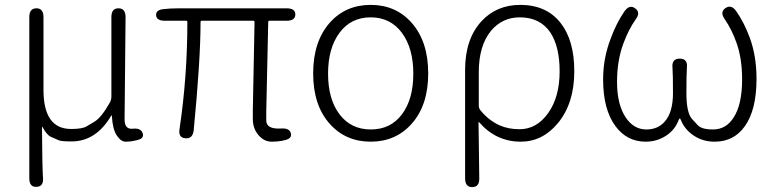

<svg xmlns="http://www.w3.org/2000/svg" viewBox="-20 -567 3180 786"><path d="M129 198Q100 199 100 163V-497Q100 -533 129 -533Q158 -533 158 -497V-199Q158 -39 271 -39Q318 -39 335 -50Q351 -60 367 -69Q395 -86 429 -146Q436 -158 436 -172V-497Q436 -533 465 -533Q494 -533 494 -497L490 -78Q490 -37 523 -40Q556 -44 564 -22Q571 0 543 6L535 8Q515 13 494 13Q475 13 458 -12.5Q441 -38 438 -92Q438 -97 435 -93Q373 12 273 12Q230 12 220 7Q204 0 188 -7Q172 -14 154 -47Q152 -51 152 -46V-29Q153 117 156 161Q159 197 129 198Z M1132 10Q1112 13 1092 13Q1061 13 1038 -14Q1015 -41 1015 -80Q1015 -98 1015 -116L1022 -477Q1022 -482 1017 -482H806Q801 -482 801 -477Q801 -323 773 -34Q769 2 739 -1Q709 -3 715 -39Q747 -254 747 -477Q747 -482 742 -482H656Q620 -482 619 -505Q618 -528 654 -530L676 -532Q695 -533 714 -533H1153Q1189 -533 1189 -508Q1189 -482 1153 -482H1083Q1078 -482 1078 -477L1070 -110Q1070 -92 1070 -74Q1070 -37 1132 -41Q1166 -43 1171 -20Q1176 2 1140 8Z M1330 -60Q1262 -136 1262 -266.5Q1262 -397 1330 -474Q1395 -547 1497.5 -547Q1600 -547 1665 -474Q1733 -397 1733 -266.5Q1733 -136 1665 -60Q1600 13 1497.5 13Q1395 13 1330 -60ZM1370 -99Q1417 -37 1498 -37Q1579 -37 1625.5 -99Q1672 -161 1672 -265.5Q1672 -370 1625 -433Q1578 -496 1497.5 -496Q1417 -496 1370 -433Q1323 -370 1323 -265.5Q1323 -161 1370 -99Z M1913 199Q1884 199 1884 163V-281Q1884 -407 1951 -480Q2013 -547 2110 -547Q2217 -547 2275 -473Q2331 -402 2331 -275Q2331 -144 2264 -63Q2201 13 2112 13Q2011 13 1942 -66Q1939 -70 1939 -65L1942 162Q1943 199 1913 199ZM2107 -38Q2177 -38 2224 -104Q2271 -170 2271 -275Q2271 -376 2233 -434Q2191 -496 2108 -496Q2037 -496 1991 -442Q1940 -381 1940 -271V-135Q1940 -123 1948 -114Q1981 -74 2025 -54Q2061 -38 2107 -38Z M2623 13Q2547 13 2500 -50Q2449 -118 2449 -242Q2449 -329 2480 -409Q2504 -474 2536 -520Q2557 -550 2580 -533Q2604 -516 2582 -487Q2554 -448 2532 -389Q2506 -319 2506 -232Q2506 -140 2541 -87Q2574 -37 2626 -37Q2673 -37 2701 -69Q2735 -107 2735 -185.5Q2735 -264 2733 -290Q2729 -327 2763 -327Q2796 -327 2792 -290Q2790 -264 2790 -185.5Q2790 -107 2812 -81Q2824 -68 2836 -55Q2852 -37 2899 -37Q2953 -37 2984 -87Q3018 -140 3018 -242Q3018 -328 2995 -392Q2975 -448 2947 -488Q2926 -518 2950 -534Q2974 -550 2994 -521Q3027 -474 3050 -411Q3077 -336 3077 -244Q3077 -117 3029 -50Q2984 13 2906 13Q2859 13 2823 -10Q2784 -35 2768 -74Q2765 -82 2763 -82Q2761 -82 2758 -75Q2743 -35 2706 -11Q2669 13 2623 13Z"/></svg>

Font: Resource Han Rounded KR Light
Style: Regular
Weight: 300
Designer: Cyano Hao (round all glyphs); Ryoko NISHIZUKA 西塚涼子 (kana, bopomofo & ideographs); Paul D. Hunt (Latin, Greek & Cyrillic)
Foundry: Cyano Hao
Version: 0.990